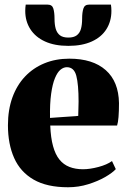

<svg xmlns="http://www.w3.org/2000/svg" viewBox="-20 -778 536 810"><path d="M267 12Q178 12 122 -20.2Q66 -52.5 39.8 -111.2Q13.5 -170 13.5 -249.5Q13.5 -314.5 32.2 -366.5Q51 -418.5 85.5 -455Q120 -491.5 167.5 -511Q215 -530.5 272.5 -530.5Q371.5 -530.5 426 -482.2Q480.5 -434 482 -343Q482 -308.5 480 -284.5Q478 -260.5 474 -248.5H192Q194 -197 203.8 -161.5Q213.5 -126 230.8 -104.8Q248 -83.5 273 -73.8Q298 -64 330 -64Q359 -64 395 -73.5Q431 -83 452.5 -98.5L468.5 -64.5Q454.5 -49 423.8 -31.2Q393 -13.5 352.2 -0.8Q311.5 12 267 12ZM191 -280.5 310 -289Q310.5 -305 310.8 -319.2Q311 -333.5 311.5 -349.5Q311.5 -421.5 302 -458Q292.5 -494.5 262 -494.5Q248 -494.5 235 -483.8Q222 -473 211.8 -448.2Q201.5 -423.5 195.8 -382.5Q190 -341.5 191 -280.5ZM181 -758.5Q200 -758.5 205 -742Q210 -725.5 210 -699.5Q210 -674 215.2 -656.2Q220.5 -638.5 233 -629Q245.5 -619.5 268.5 -619.5Q291 -619.5 303.8 -629Q316.5 -638.5 321.5 -656.2Q326.5 -674 326.5 -699.5Q326.5 -725.5 331.8 -742Q337 -758.5 355.5 -758.5H448Q449 -752.5 449.5 -745.5Q450 -738.5 450 -732Q450 -688.5 429 -655Q408 -621.5 367.2 -603Q326.5 -584.5 268.5 -584.5Q210.5 -584.5 170 -603Q129.5 -621.5 108 -655Q86.5 -688.5 86.5 -732Q86.5 -738.5 87 -745.2Q87.5 -752 88.5 -758.5Z"/></svg>

Font: Merriweather 120pt Black
Style: Regular
Weight: 900
Designer: Eben Sorkin
Foundry: Eben Sorkin
Version: Version 2.100